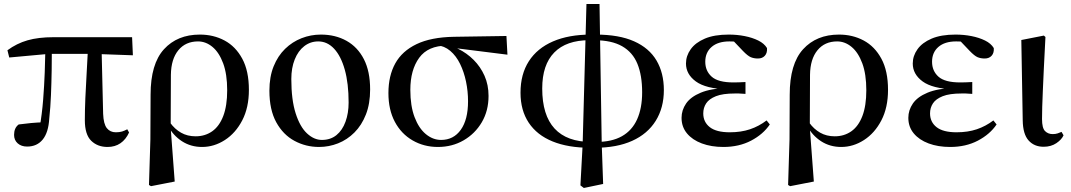

<svg xmlns="http://www.w3.org/2000/svg" viewBox="-20 -715 5325 955"><path d="M115 14Q86 14 68 -2Q50 -18 50 -44Q50 -61 55.5 -74Q61 -87 73 -96Q103 -100 134.5 -103Q166 -106 202 -107L177 -79Q189 -148 194.5 -218Q200 -288 202.5 -355Q205 -422 206 -482H238Q238 -426 237 -364.5Q236 -303 233.5 -242Q231 -181 225 -125Q221 -56 192.5 -21Q164 14 115 14ZM26 -429 17 -465Q63 -499 117 -514.5Q171 -530 246 -530H637L641 -440L444 -447H223ZM515 16Q465 16 433.5 -15Q402 -46 402 -117Q402 -167 404.5 -226.5Q407 -286 411 -351.5Q415 -417 418 -482H485L493 -149Q495 -98 511.5 -77.5Q528 -57 556 -57Q575 -57 587.5 -61Q600 -65 613 -72L622 -56Q606 -21 579 -2.5Q552 16 515 16Z M721 205 728 -21 729 -244Q729 -397 795.5 -470Q862 -543 974 -543Q1042 -543 1097 -513.5Q1152 -484 1185 -423Q1218 -362 1218 -268Q1218 -180 1185 -116.5Q1152 -53 1098.5 -18.5Q1045 16 985 16Q929 16 885 -12.5Q841 -41 815 -90H811L826 -105Q849 -73 880.5 -55Q912 -37 953 -37Q1000 -37 1035.5 -62Q1071 -87 1090.5 -138Q1110 -189 1110 -266Q1110 -346 1090 -400Q1070 -454 1037 -481.5Q1004 -509 965 -509Q903 -509 867 -465Q831 -421 830 -343L829 -90V-79L849 188L731 211Z M1567 16Q1501 16 1444.5 -14.5Q1388 -45 1354 -107Q1320 -169 1320 -264Q1320 -333 1341 -385Q1362 -437 1398 -472Q1434 -507 1480 -525Q1526 -543 1576 -543Q1648 -543 1703.5 -512Q1759 -481 1790 -420.5Q1821 -360 1821 -270Q1821 -199 1800 -145.5Q1779 -92 1743 -56Q1707 -20 1661.5 -2Q1616 16 1567 16ZM1581 -19Q1624 -19 1653.5 -43Q1683 -67 1698.5 -109.5Q1714 -152 1714 -205Q1714 -300 1695 -368Q1676 -436 1642 -472.5Q1608 -509 1563 -509Q1524 -509 1493.5 -485.5Q1463 -462 1446 -419.5Q1429 -377 1429 -322Q1429 -219 1450.5 -151.5Q1472 -84 1507 -51.5Q1542 -19 1581 -19Z M2158 16Q2089 16 2032.5 -16.5Q1976 -49 1944 -109Q1912 -169 1912 -252Q1912 -338 1946 -399.5Q1980 -461 2052 -495.5Q2124 -530 2238 -532L2499 -536L2504 -443L2225 -478L2203 -488Q2109 -488 2065 -427.5Q2021 -367 2021 -268Q2021 -188 2042 -132.5Q2063 -77 2098 -48Q2133 -19 2174 -19Q2236 -19 2272 -69.5Q2308 -120 2308 -211Q2308 -261 2298 -309Q2288 -357 2268.5 -397Q2249 -437 2219.5 -462Q2190 -487 2152 -490L2170 -499Q2216 -493 2259 -472Q2302 -451 2336 -417Q2370 -383 2390 -338Q2410 -293 2410 -238Q2410 -164 2376.5 -107Q2343 -50 2286 -17Q2229 16 2158 16Z M2867 207 2878 5 2897 -695H2962L2973 2L2980 200L2884 220ZM2915 20Q2806 20 2728.5 -11.5Q2651 -43 2610 -104.5Q2569 -166 2569 -254Q2569 -346 2610.5 -410.5Q2652 -475 2730.5 -509Q2809 -543 2919 -543L2911 -515Q2797 -515 2737 -454Q2677 -393 2677 -275Q2677 -142 2738.5 -75.5Q2800 -9 2921 -9ZM2939 20 2946 -9Q3023 -9 3073.5 -37.5Q3124 -66 3149 -121.5Q3174 -177 3174 -256Q3174 -340 3150.5 -397.5Q3127 -455 3074.5 -485Q3022 -515 2936 -515L2943 -543Q3059 -543 3134 -509.5Q3209 -476 3245.5 -414Q3282 -352 3282 -267Q3282 -179 3241.5 -114Q3201 -49 3124.5 -14.5Q3048 20 2939 20Z M3578 16Q3518 16 3471 -1.5Q3424 -19 3397 -51.5Q3370 -84 3370 -129Q3370 -167 3392.5 -200Q3415 -233 3465.5 -254Q3516 -275 3599 -278V-270Q3490 -274 3441 -310Q3392 -346 3392 -399Q3392 -437 3415.5 -470Q3439 -503 3486 -523Q3533 -543 3605 -543Q3646 -543 3684 -535.5Q3722 -528 3751.5 -513.5Q3781 -499 3795 -476Q3797 -452 3784.5 -438Q3772 -424 3750 -424Q3730 -424 3714.5 -430.5Q3699 -437 3675 -462L3615 -525H3674L3690 -502Q3664 -505 3645.5 -507Q3627 -509 3608 -509Q3551 -509 3519.5 -481.5Q3488 -454 3488 -408Q3488 -362 3520 -333.5Q3552 -305 3628 -305Q3642 -305 3655.5 -305.5Q3669 -306 3688 -307V-248Q3666 -250 3655 -250Q3644 -250 3635 -250Q3575 -250 3541 -236.5Q3507 -223 3492.5 -201Q3478 -179 3478 -151Q3478 -108 3510.5 -82.5Q3543 -57 3610 -57Q3666 -57 3710.5 -72Q3755 -87 3793 -116L3809 -96Q3776 -47 3716 -15.5Q3656 16 3578 16Z M3900 205 3907 -21 3908 -244Q3908 -397 3974.5 -470Q4041 -543 4153 -543Q4221 -543 4276 -513.5Q4331 -484 4364 -423Q4397 -362 4397 -268Q4397 -180 4364 -116.5Q4331 -53 4277.5 -18.5Q4224 16 4164 16Q4108 16 4064 -12.5Q4020 -41 3994 -90H3990L4005 -105Q4028 -73 4059.5 -55Q4091 -37 4132 -37Q4179 -37 4214.5 -62Q4250 -87 4269.5 -138Q4289 -189 4289 -266Q4289 -346 4269 -400Q4249 -454 4216 -481.5Q4183 -509 4144 -509Q4082 -509 4046 -465Q4010 -421 4009 -343L4008 -90V-79L4028 188L3910 211Z M4706 16Q4646 16 4599 -1.5Q4552 -19 4525 -51.5Q4498 -84 4498 -129Q4498 -167 4520.5 -200Q4543 -233 4593.5 -254Q4644 -275 4727 -278V-270Q4618 -274 4569 -310Q4520 -346 4520 -399Q4520 -437 4543.5 -470Q4567 -503 4614 -523Q4661 -543 4733 -543Q4774 -543 4812 -535.5Q4850 -528 4879.5 -513.5Q4909 -499 4923 -476Q4925 -452 4912.5 -438Q4900 -424 4878 -424Q4858 -424 4842.5 -430.5Q4827 -437 4803 -462L4743 -525H4802L4818 -502Q4792 -505 4773.5 -507Q4755 -509 4736 -509Q4679 -509 4647.5 -481.5Q4616 -454 4616 -408Q4616 -362 4648 -333.5Q4680 -305 4756 -305Q4770 -305 4783.5 -305.5Q4797 -306 4816 -307V-248Q4794 -250 4783 -250Q4772 -250 4763 -250Q4703 -250 4669 -236.5Q4635 -223 4620.5 -201Q4606 -179 4606 -151Q4606 -108 4638.5 -82.5Q4671 -57 4738 -57Q4794 -57 4838.5 -72Q4883 -87 4921 -116L4937 -96Q4904 -47 4844 -15.5Q4784 16 4706 16Z M5171 15Q5124 15 5096 -16.5Q5068 -48 5067 -116L5060 -516L5172 -538L5180 -531Q5175 -439 5172 -374Q5169 -309 5167 -263Q5165 -217 5164 -183.5Q5163 -150 5163 -123Q5163 -78 5178 -63Q5193 -48 5216 -48Q5230 -48 5240.5 -51.5Q5251 -55 5260 -59L5270 -42Q5261 -21 5234.5 -3Q5208 15 5171 15Z"/></svg>

Font: Noto Serif TC SemiBold
Style: Regular
Weight: 600
Version: Version 2.002-H1;hotconv 1.1.0;makeotfexe 2.6.0